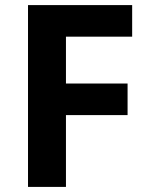

<svg xmlns="http://www.w3.org/2000/svg" viewBox="-20 -734 589 754"><path d="M239 0V-282H481V-406H239V-590H499V-714H90V0Z"/></svg>

Font: Noto Sans Malayalam
Style: Bold
Weight: 700
Designer: Jelle Bosma - Monotype Design Team
Foundry: Monotype Imaging Inc.
Version: Version 2.104